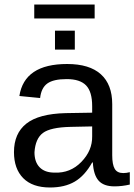

<svg xmlns="http://www.w3.org/2000/svg" viewBox="-20 -822 596 852"><path d="M202 10Q124 10 83 -31.5Q42 -73 42 -147Q42 -230 97 -273.5Q152 -317 271 -320L389 -322V-351Q389 -415 362 -443Q335 -471 276 -471Q217 -471 190 -451.5Q163 -432 158 -387L66 -396Q88 -538 278 -538Q377 -538 427.5 -492.5Q478 -447 478 -360V-133Q478 -92 489 -73Q500 -54 527 -54Q541 -54 556 -58V-3Q521 5 488 5Q440 5 417.5 -20.5Q395 -46 392 -101H389Q356 -42 311.5 -16Q267 10 202 10ZM222 -56Q292 -53 341 -103.5Q390 -154 389 -217V-261L293 -259Q204 -257 170.5 -232Q137 -207 133 -146Q133 -103 156 -79.5Q179 -56 222 -56ZM312 -602H224V-686H312ZM400 -802V-740H132V-802Z"/></svg>

Font: Libra Sans
Style: Regular
Weight: 400
Foundry: Context Ltd
Version: Version 1.002